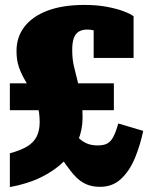

<svg xmlns="http://www.w3.org/2000/svg" viewBox="-20 -748 601 779"><path d="M20 11V-126Q64 -138 90.5 -154Q117 -170 129 -194.5Q141 -219 141 -252Q141 -292 131.5 -322Q122 -352 108 -376.5Q94 -401 80 -425Q66 -449 56.5 -476.5Q47 -504 47 -541Q47 -598 79.5 -640Q112 -682 173.5 -705Q235 -728 322 -728Q373 -728 413 -720.5Q453 -713 481 -702.5Q509 -692 522 -682V-513H360V-653Q374 -653 385 -645Q396 -637 402.5 -626.5Q409 -616 410.5 -606Q412 -596 407 -591Q395 -609 376.5 -618.5Q358 -628 334 -628Q312 -628 298.5 -619Q285 -610 279 -592Q273 -574 273 -545Q273 -510 279.5 -481Q286 -452 294 -422Q302 -392 308.5 -355.5Q315 -319 315 -269Q315 -221 296 -176Q277 -131 239.5 -93.5Q202 -56 147 -29Q92 -2 20 11ZM386 10Q354 10 330 -0.5Q306 -11 286.5 -31.5Q267 -52 246 -82Q225 -112 198 -152Q193 -157 196.5 -170.5Q200 -184 209 -198.5Q218 -213 230.5 -224Q243 -235 257 -235Q279 -209 295.5 -192Q312 -175 331 -166.5Q350 -158 377 -158Q402 -158 416.5 -166.5Q431 -175 441 -195Q451 -215 460 -247L561 -217Q549 -159 527.5 -107Q506 -55 471.5 -22.5Q437 10 386 10ZM20 -410H442V-301H20Z"/></svg>

Font: Roboto Serif 20pt Black
Style: Regular
Weight: 900
Version: Version 1.008